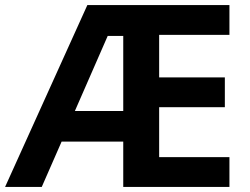

<svg xmlns="http://www.w3.org/2000/svg" viewBox="-20 -734 980 754"><path d="M274 -298H464V-593H403ZM881 0H464V-178H222L144 0H0L323 -714H881V-597H605V-430H863V-313H605V-117H881Z"/></svg>

Font: Noto Sans UI
Style: Bold
Weight: 700
Designer: Monotype Design Team
Foundry: Monotype Imaging Inc.
Version: Version 1.901